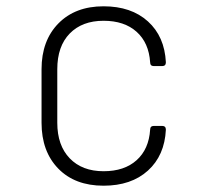

<svg xmlns="http://www.w3.org/2000/svg" viewBox="-20 -580 640 610"><path d="M309 10Q218 10 165 -44.5Q112 -99 112 -190V-360Q112 -451 165.5 -505.5Q219 -560 309 -560Q397 -560 450 -512Q503 -464 507 -382Q507 -370 495 -370H469Q457 -370 457 -382Q453 -444 414 -479Q375 -514 309 -514Q241 -514 201.5 -473.5Q162 -433 162 -360V-190Q162 -118 201.5 -77Q241 -36 309 -36Q375 -36 414 -71Q453 -106 457 -168Q457 -180 469 -180H495Q507 -180 507 -168Q503 -86 450 -38Q397 10 309 10Z"/></svg>

Font: Pitagon Sans Mono Thin
Style: Regular
Weight: 100
Monospace: yes
Designer: Travis Tran
Foundry: Pitagon
Version: Version 1.001; ttfautohint (v1.8.4.7-5d5b);gftools[0.9.26]